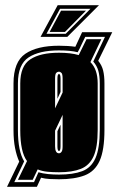

<svg xmlns="http://www.w3.org/2000/svg" viewBox="-20 -679 463 739"><path d="M7 40 54 -57Q44 -79 38 -109Q32 -139 32 -178V-358Q32 -441 77.5 -472Q123 -503 207 -503Q225 -503 240.5 -502Q256 -501 270 -499L296 -555H412L358 -445Q372 -428 377 -407.5Q382 -387 382 -358V-179Q382 -101 363.5 -60Q345 -19 306 -4Q267 11 207 11Q189 11 171 10Q153 9 138 5L122 40ZM35 22H111L128 -16Q145 -11 165 -9Q185 -7 207 -7Q261 -7 296 -20Q331 -33 347.5 -70.5Q364 -108 364 -179V-358Q364 -387 358.5 -406.5Q353 -426 339 -442L384 -537H308L294 -508Q287 -492 279 -478Q252 -485 207 -485Q131 -485 90 -458Q49 -431 49 -358V-178Q49 -97 73 -58ZM49 13 84 -59Q58 -94 58 -178V-358Q58 -425 96.5 -450.5Q135 -476 207 -476Q252 -476 283 -467L313 -528H370L328 -440Q356 -412 356 -358V-179Q356 -112 340 -77Q324 -42 291 -29Q258 -16 207 -16Q183 -16 162.5 -18Q142 -20 125 -27L106 13ZM192 -262 221 -323V-376Q221 -393 217 -398Q212 -403 207 -403Q201 -403 196 -398Q192 -393 192 -376ZM201 -299V-376Q201 -394 207 -394Q213 -394 213 -376V-325ZM207 -89Q213 -89 217 -95Q221 -100 221 -116V-237L192 -176V-116Q192 -89 207 -89ZM207 -98Q201 -98 201 -116V-174L213 -199V-116Q213 -98 207 -98ZM202 -659H361L239 -537H136ZM159 -549H233L328 -645H211ZM171 -556 215 -638H311L230 -556Z"/></svg>

Font: Alumni Sans Collegiate One SC
Style: Regular
Weight: 400
Designer: Robert E. Leuschke
Foundry: Robert E. Leuschke
Version: Version 1.100